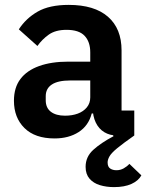

<svg xmlns="http://www.w3.org/2000/svg" viewBox="-20 -554 599 785"><path d="M529 -102V0Q482 33 458.5 52.5Q435 72 427.5 85.5Q420 99 420 110Q420 128 430.5 135Q441 142 456 142Q472 142 485.5 134.5Q499 127 509 116L558 163Q546 185 517.5 198Q489 211 446 211Q415 211 388.5 203Q362 195 346 176.5Q330 158 330 128Q330 87 361.5 58.5Q393 30 444 3L432 -29L485 0H458Q429 0 406.5 -13.5Q384 -27 371.5 -53Q359 -79 359 -114V-125L391 -90H355Q342 -40 301.5 -14Q261 12 203 12Q123 12 80 -30.5Q37 -73 37 -142Q37 -196 63.5 -231Q90 -266 140 -284Q190 -302 260 -302H349V-340Q349 -383 326 -407.5Q303 -432 252 -432Q207 -432 179.5 -412.5Q152 -393 133 -366L57 -434Q86 -479 134 -506.5Q182 -534 261 -534Q366 -534 421.5 -485.5Q477 -437 477 -348V-102ZM349 -225H267Q217 -225 192 -208.5Q167 -192 167 -161V-144Q167 -113 188 -97Q209 -81 246 -81Q275 -81 298 -89.5Q321 -98 335 -115Q349 -132 349 -156Z"/></svg>

Font: IBM Plex Sans SemiBold
Style: Regular
Weight: 600
Designer: Mike Abbink, Paul van der Laan, Pieter van Rosmalen
Foundry: Bold Monday
Version: Version 3.201